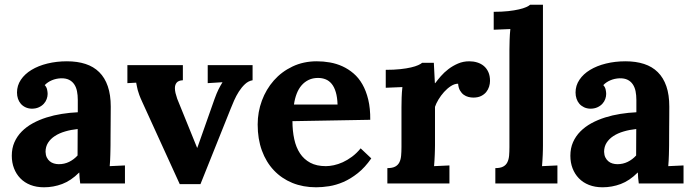

<svg xmlns="http://www.w3.org/2000/svg" viewBox="-20 -775 2924 811"><path d="M308.1 -230Q279.8 -227.1 254.9 -219.7Q230 -212.4 211.7 -200.4Q193.4 -188.5 182.9 -171.9Q172.4 -155.3 172.4 -133.8Q172.9 -119.6 177.7 -109.9Q182.6 -100.1 190.2 -93.8Q197.8 -87.4 207.8 -84.5Q217.8 -81.5 228.5 -81.5Q252 -81.5 272 -91.3Q292 -101.1 307.6 -118.2ZM51.8 -384.3Q51.8 -413.6 68.1 -438Q84.5 -462.4 113 -479.7Q141.6 -497.1 180.2 -506.6Q218.8 -516.1 262.7 -516.1Q306.6 -516.1 341.1 -504.9Q375.5 -493.7 399.2 -470.2Q422.9 -446.8 435.3 -410.6Q447.8 -374.5 447.8 -324.7Q447.8 -299.3 447.5 -280Q447.3 -260.7 447.3 -242.9Q447.3 -225.1 447 -205.6Q446.8 -186 446.8 -160.6Q446.8 -153.3 446.5 -143.1Q446.3 -132.8 446 -121.1Q445.8 -109.4 445.1 -96.9Q444.3 -84.5 443.4 -73.2L507.8 -76.2V0H318.8Q316.9 -14.2 316.2 -23.7Q315.4 -33.2 314.9 -45.9H314Q279.8 -11.7 242.7 2.2Q205.6 16.1 166 16.1Q133.8 16.1 108.4 6.1Q83 -3.9 65.7 -22Q48.3 -40 39.1 -64.2Q29.8 -88.4 29.8 -117.2Q29.8 -148.9 41 -174.3Q52.2 -199.7 72 -219.7Q91.8 -239.7 118.7 -254.4Q145.5 -269 176.5 -278.8Q207.5 -288.6 241.2 -293.9Q274.9 -299.3 308.6 -300.8V-353Q308.6 -373 305.2 -389.9Q301.8 -406.7 293.5 -418.9Q285.2 -431.2 271.5 -438Q257.8 -444.8 237.3 -444.3Q216.8 -443.4 199.2 -436Q181.6 -428.7 168.9 -415.5Q176.8 -407.2 179 -396.5Q181.2 -385.7 181.2 -378.4Q181.2 -367.7 177.2 -356.7Q173.3 -345.7 165 -336.7Q156.7 -327.6 144 -321.8Q131.3 -315.9 113.8 -315.9Q99.1 -316.4 87.4 -322Q75.7 -327.6 67.9 -336.7Q60.1 -345.7 55.9 -357.9Q51.8 -370.1 51.8 -384.3Z M752.4 -436Q733.9 -435.1 726.3 -426Q718.8 -417 718.8 -402.8Q718.8 -393.1 721.4 -381.8Q724.1 -370.6 728.5 -357.9L812.5 -150.9H813.5L886.2 -356.9Q895 -381.3 902.6 -396.7Q910.2 -412.1 919.4 -426.8V-427.7L857.4 -423.8V-500H1046.9V-436Q1029.3 -433.1 1014.9 -419.7Q1000.5 -406.2 989 -388.2Q977.5 -370.1 969 -350.8Q960.4 -331.5 954.6 -316.4L826.7 2.9H739.3L581.1 -343.8Q572.8 -361.8 568.4 -373.8Q564 -385.7 561.8 -394.3Q559.6 -402.8 558.3 -409.9Q557.1 -417 555.2 -425.8L518.1 -423.8V-500H752.4Z M1323.2 -445.8Q1301.3 -445.8 1283.9 -437.5Q1266.6 -429.2 1253.9 -414.6Q1241.2 -399.9 1233.2 -379.2Q1225.1 -358.4 1221.7 -333.5H1405.8Q1404.8 -364.3 1398.4 -385.7Q1392.1 -407.2 1381.1 -420.7Q1370.1 -434.1 1355.5 -439.9Q1340.8 -445.8 1323.2 -445.8ZM1543.9 -269 1215.3 -263.2Q1215.3 -222.2 1222.9 -187.3Q1230.5 -152.3 1247.1 -127.2Q1263.7 -102.1 1290.5 -87.6Q1317.4 -73.2 1356.4 -73.2Q1371.6 -73.2 1390.1 -77.1Q1408.7 -81.1 1428 -89.8Q1447.3 -98.6 1466.8 -113Q1486.3 -127.4 1503.4 -148.4L1548.3 -106Q1521.5 -67.4 1491.2 -43.5Q1460.9 -19.5 1430.4 -6.3Q1399.9 6.8 1370.4 11.5Q1340.8 16.1 1315.4 16.1Q1260.3 16.1 1214.8 -2.4Q1169.4 -21 1136.7 -55.7Q1104 -90.3 1086.2 -139.2Q1068.4 -188 1068.4 -249Q1068.4 -301.8 1086.2 -349.9Q1104 -397.9 1136.7 -435.1Q1169.4 -472.2 1215.6 -494.1Q1261.7 -516.1 1318.4 -516.1Q1346.2 -516.1 1373.8 -511.2Q1401.4 -506.3 1426.5 -494.9Q1451.7 -483.4 1473.4 -464.8Q1495.1 -446.3 1510.7 -418.9Q1526.4 -391.6 1535.4 -354.5Q1544.4 -317.4 1543.9 -269Z M1962.4 -516.1Q1980 -516.1 1995.8 -511.2Q2011.7 -506.3 2023.7 -496.3Q2035.6 -486.3 2042.7 -470.7Q2049.8 -455.1 2049.8 -433.1Q2049.8 -421.4 2045.9 -408.9Q2042 -396.5 2033.7 -386.2Q2025.4 -376 2012 -369.4Q1998.5 -362.8 1979.5 -362.8Q1969.2 -362.8 1958.5 -365.5Q1947.8 -368.2 1938.7 -374.8Q1929.7 -381.3 1923.1 -392.6Q1916.5 -403.8 1915 -421.4Q1899.9 -421.4 1884.5 -411.4Q1869.1 -401.4 1855.7 -386.5Q1842.3 -371.6 1832 -354.5Q1821.8 -337.4 1817.4 -323.7V-160.6Q1817.4 -153.3 1817.1 -143.1Q1816.9 -132.8 1816.4 -121.1Q1815.9 -109.4 1815.2 -96.9Q1814.5 -84.5 1813.5 -73.2L1878.4 -76.2V0H1616.2V-64.9Q1637.2 -64.9 1649.2 -71.3Q1661.1 -77.6 1667 -89.4Q1672.9 -101.1 1674.3 -117.4Q1675.8 -133.8 1675.8 -153.8V-322.3Q1675.8 -340.3 1676.5 -362.5Q1677.2 -384.8 1679.7 -407.2L1609.4 -404.3V-480Q1644 -480 1670.7 -482.9Q1697.3 -485.8 1716.1 -490.2Q1734.9 -494.6 1746.3 -499.8Q1757.8 -504.9 1763.2 -509.8H1812.5L1816.9 -423.8H1818.4Q1828.1 -437 1842 -453.1Q1856 -469.2 1874.3 -483.2Q1892.6 -497.1 1914.6 -506.6Q1936.5 -516.1 1962.4 -516.1Z M2273.4 -160.6Q2273.4 -153.3 2273.2 -143.1Q2272.9 -132.8 2272.5 -121.1Q2272 -109.4 2271.2 -96.9Q2270.5 -84.5 2269.5 -73.2L2334.5 -76.2V0H2072.3V-64.9Q2093.3 -64.9 2105.2 -71.3Q2117.2 -77.6 2123 -89.4Q2128.9 -101.1 2130.4 -117.4Q2131.8 -133.8 2131.8 -153.8V-564.9Q2131.8 -583 2132.6 -606.4Q2133.3 -629.9 2135.7 -652.3L2065.4 -649.4V-725.1Q2100.1 -725.1 2126.7 -728Q2153.3 -731 2172.1 -735.4Q2190.9 -739.7 2202.4 -744.9Q2213.9 -750 2219.2 -754.9H2273.4Z M2667.5 -230Q2639.2 -227.1 2614.3 -219.7Q2589.4 -212.4 2571 -200.4Q2552.7 -188.5 2542.2 -171.9Q2531.7 -155.3 2531.7 -133.8Q2532.2 -119.6 2537.1 -109.9Q2542 -100.1 2549.6 -93.8Q2557.1 -87.4 2567.1 -84.5Q2577.1 -81.5 2587.9 -81.5Q2611.3 -81.5 2631.3 -91.3Q2651.4 -101.1 2667 -118.2ZM2411.1 -384.3Q2411.1 -413.6 2427.5 -438Q2443.8 -462.4 2472.4 -479.7Q2501 -497.1 2539.6 -506.6Q2578.1 -516.1 2622.1 -516.1Q2666 -516.1 2700.4 -504.9Q2734.9 -493.7 2758.5 -470.2Q2782.2 -446.8 2794.7 -410.6Q2807.1 -374.5 2807.1 -324.7Q2807.1 -299.3 2806.9 -280Q2806.6 -260.7 2806.6 -242.9Q2806.6 -225.1 2806.4 -205.6Q2806.2 -186 2806.2 -160.6Q2806.2 -153.3 2805.9 -143.1Q2805.7 -132.8 2805.4 -121.1Q2805.2 -109.4 2804.4 -96.9Q2803.7 -84.5 2802.7 -73.2L2867.2 -76.2V0H2678.2Q2676.3 -14.2 2675.5 -23.7Q2674.8 -33.2 2674.3 -45.9H2673.3Q2639.2 -11.7 2602.1 2.2Q2564.9 16.1 2525.4 16.1Q2493.2 16.1 2467.8 6.1Q2442.4 -3.9 2425 -22Q2407.7 -40 2398.4 -64.2Q2389.2 -88.4 2389.2 -117.2Q2389.2 -148.9 2400.4 -174.3Q2411.6 -199.7 2431.4 -219.7Q2451.2 -239.7 2478 -254.4Q2504.9 -269 2535.9 -278.8Q2566.9 -288.6 2600.6 -293.9Q2634.3 -299.3 2668 -300.8V-353Q2668 -373 2664.6 -389.9Q2661.1 -406.7 2652.8 -418.9Q2644.5 -431.2 2630.9 -438Q2617.2 -444.8 2596.7 -444.3Q2576.2 -443.4 2558.6 -436Q2541 -428.7 2528.3 -415.5Q2536.1 -407.2 2538.3 -396.5Q2540.5 -385.7 2540.5 -378.4Q2540.5 -367.7 2536.6 -356.7Q2532.7 -345.7 2524.4 -336.7Q2516.1 -327.6 2503.4 -321.8Q2490.7 -315.9 2473.1 -315.9Q2458.5 -316.4 2446.8 -322Q2435.1 -327.6 2427.2 -336.7Q2419.4 -345.7 2415.3 -357.9Q2411.1 -370.1 2411.1 -384.3Z"/></svg>

Font: Parastoo FD
Style: Bold-FD
Weight: 700
Foundry: Saber Rastikerdar (saber.rastikerdar@gmail.com)
Version: Version 2.0.1